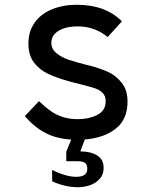

<svg xmlns="http://www.w3.org/2000/svg" viewBox="-20 -580 640 804"><path d="M198.5 179.5V131.5Q224.5 145 251 152.8Q277.5 160.5 299.5 160.5Q320 160.5 332.8 152.8Q345.5 145 345.5 127.5Q345.5 109 335.8 102Q326 95 303.5 95H257.5V55.5L278 4.5Q214.5 0.5 168.8 -24Q123 -48.5 84 -93.5L143 -156.5Q170.5 -130.5 192.5 -115Q214.5 -99.5 242.5 -90.2Q270.5 -81 307 -81Q352 -81 387.2 -98.8Q422.5 -116.5 422.5 -156Q422.5 -178 410 -190.8Q397.5 -203.5 377.8 -210.2Q358 -217 319.5 -226.5Q298.5 -231.5 278 -237Q220.5 -252.5 183 -270Q145.5 -287.5 122.2 -318.2Q99 -349 99 -397.5Q99 -449 125.5 -485.8Q152 -522.5 198 -541.2Q244 -560 301.5 -560Q422 -560 490.5 -490.5L431 -425Q376.5 -469.5 305 -469.5Q256 -469.5 225.5 -451Q195 -432.5 195 -401Q195 -375 216.2 -357.5Q237.5 -340 267 -330Q296.5 -320 343.5 -308L362 -303.5Q401 -293 432.2 -279Q463.5 -265 488.8 -234.5Q514 -204 514 -154.5Q514 -79.5 464.2 -40.8Q414.5 -2 335 4L316.5 54Q358.5 54 386.2 70.5Q414 87 414 123.5Q414 150 398.2 168.2Q382.5 186.5 357.8 195.2Q333 204 305.5 204Q254 204 198.5 179.5Z"/></svg>

Font: JuliaMono Medium
Style: Regular
Weight: 500
Monospace: yes
Designer: cormullion
Foundry: corm
Version: Version 0.054; ttfautohint (v1.8.4)